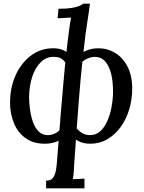

<svg xmlns="http://www.w3.org/2000/svg" viewBox="-20 -775 785 1050"><path d="M232 255V213Q259 213 270.5 196.5Q282 180 286.5 152.5Q291 125 293 90Q298 37 302.5 -29.5Q307 -96 313.5 -169Q320 -242 326.5 -318.5Q333 -395 341 -469.5Q349 -544 358 -612Q361 -636 363.5 -650.5Q366 -665 369 -679Q351 -678 331.5 -677Q312 -676 295 -675L300 -727Q345 -727 371.5 -731.5Q398 -736 412.5 -742Q427 -748 435 -755H472Q469 -728 464 -697.5Q459 -667 455 -637Q451 -607 447 -582Q439 -515 432.5 -456Q426 -397 420.5 -337.5Q415 -278 410 -211.5Q405 -145 399 -64.5Q393 16 386 120Q385 138 383.5 162Q382 186 378 205Q394 204 411 203.5Q428 203 442 202V255ZM224 11Q163 11 120.5 -19Q78 -49 56.5 -100.5Q35 -152 35 -214Q35 -295 65 -362.5Q95 -430 148.5 -470.5Q202 -511 271 -511Q302 -511 323 -502Q344 -493 361 -475L349 -413Q338 -436 322 -450Q306 -464 275 -464Q234 -465 203.5 -435.5Q173 -406 156.5 -356Q140 -306 139 -245Q139 -213 144 -176.5Q149 -140 160 -108.5Q171 -77 190.5 -57Q210 -37 238 -36Q266 -36 286.5 -48Q307 -60 320 -82L325 -21Q305 -5 280 3Q255 11 224 11ZM473 11Q435 11 407.5 -4Q380 -19 359 -43L377 -103Q398 -70 420.5 -53Q443 -36 472 -36Q505 -36 528.5 -57.5Q552 -79 567 -113.5Q582 -148 589.5 -187Q597 -226 598 -260Q599 -292 595.5 -327Q592 -362 581 -393.5Q570 -425 550 -444.5Q530 -464 497 -464Q476 -464 450.5 -451Q425 -438 406 -409L398 -463Q422 -485 451.5 -498Q481 -511 518 -511Q568 -511 610 -485.5Q652 -460 677.5 -410.5Q703 -361 703 -291Q703 -231 686.5 -176.5Q670 -122 639.5 -80Q609 -38 567 -13.5Q525 11 473 11Z"/></svg>

Font: Lora Medium
Style: Italic
Weight: 500
Italic angle: -3°
Designer: Olga Karpushina, Alexei Vanyashin (Cyrillic)
Foundry: Cyreal
Version: Version 3.004